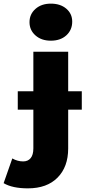

<svg xmlns="http://www.w3.org/2000/svg" viewBox="-93 -824 478 1047"><path d="M59.1 203.1Q-25.4 203.1 -73.2 174.8L-25.9 40Q2.4 56.2 33.2 56.2Q59.6 56.2 74.2 38.3Q88.9 20.5 88.9 -15.1V-226.1H3.9V-326.2H88.9V-542H278.8V-326.2H353V-226.1H278.8V-14.2Q278.8 85.9 220.9 144.5Q163.1 203.1 59.1 203.1ZM184.1 -602.1Q132.8 -602.1 100.3 -630.9Q67.9 -659.7 67.9 -703.1Q67.9 -746.6 100.3 -775.4Q132.8 -804.2 184.1 -804.2Q236.3 -804.2 268.6 -776.6Q300.8 -749 300.8 -706.1Q300.8 -660.6 268.8 -631.3Q236.8 -602.1 184.1 -602.1Z"/></svg>

Font: Montserrat ExtraBold
Style: Regular
Weight: 800
Designer: Julieta Ulanovsky
Foundry: Julieta Ulanovsky
Version: Version 9.000